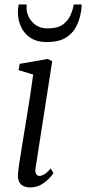

<svg xmlns="http://www.w3.org/2000/svg" viewBox="-20 -812 378 842"><path d="M113.5 10Q96 10 83 4Q70 -2 63.5 -16Q57 -30 59 -53Q60.5 -70 66 -105.5Q71.5 -141 79.2 -188.2Q87 -235.5 95.5 -287.8Q104 -340 112 -391.2Q120 -442.5 125.5 -485L61.5 -504.5L66.5 -532L189.5 -553.5L209 -543.5L136 -75.5Q133 -57 138.8 -48.8Q144.5 -40.5 152 -40.5Q162.5 -40.5 174.2 -47.5Q186 -54.5 202.5 -73L214.5 -52.5Q209 -44 194.8 -29Q180.5 -14 159.8 -2Q139 10 113.5 10ZM184.5 -627.5Q143.5 -627.5 115.5 -645Q87.5 -662.5 73 -692.5Q58.5 -722.5 58.5 -760Q58.5 -772.5 60 -780.5Q61.5 -788.5 62 -792.5H97Q97 -789 96.8 -785Q96.5 -781 96.5 -774.5Q96.5 -758.5 106 -738Q115.5 -717.5 136.2 -702.5Q157 -687.5 190 -687.5Q232.5 -687.5 255.8 -704.5Q279 -721.5 289.5 -746Q300 -770.5 303.5 -792.5H338Q338 -789 337.8 -781.8Q337.5 -774.5 336 -765Q330.5 -727.5 314.5 -696Q298.5 -664.5 267.5 -646Q236.5 -627.5 184.5 -627.5Z"/></svg>

Font: Merriweather 48pt Light
Style: Italic
Weight: 300
Italic angle: -7.8°
Version: Version 2.101